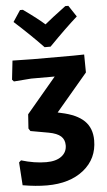

<svg xmlns="http://www.w3.org/2000/svg" viewBox="-61 -768 556 1001"><g transform="rotate(-5 217.0 -267.5)"><path d="M336 -729 375 -670Q313 -615 225 -525H194Q127 -595 44 -670L83 -729H98Q175 -674 209 -643Q241 -670 320 -729ZM144 194Q86 194 17 182L9 62L20 52Q89 73 151 73Q202 73 230.5 51.5Q259 30 259 -6Q259 -36 239.5 -53.5Q220 -71 177 -79L82 -96L73 -110L78 -184L233 -368H110L19 -361L10 -371L21 -470L129 -468H339L396 -469L397 -375L232 -180L249 -176Q331 -159 370 -121Q409 -83 409 -19Q409 77 336.5 135.5Q264 194 144 194Z"/></g></svg>

Font: Alegreya Sans ExtraBold
Style: Regular
Weight: 800
Designer: Juan Pablo del Peral
Foundry: Huerta Tipografica
Version: Version 2.007